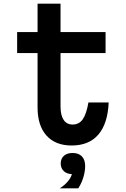

<svg xmlns="http://www.w3.org/2000/svg" viewBox="-20 -781 690 1053"><path d="M312 -761V-605H559V-490H312V-197Q312 -149 329 -123.5Q346 -98 378 -98Q414 -98 434 -127Q454 -156 465 -219H576Q571 -103 519.5 -43Q468 17 373 17Q284 17 235 -37.5Q186 -92 186 -192V-490H74V-605H186V-761ZM378 174Q348 174 330.5 158Q313 142 313 116Q313 89 330.5 73.5Q348 58 378 58Q408 58 425.5 74Q443 90 443 116Q443 142 425.5 158Q408 174 378 174ZM308 252Q340 231 357.5 207Q375 183 375 165L378 58Q411 58 429 76.5Q447 95 447 130Q447 159 437 192Q427 225 409 252Z"/></svg>

Font: Martian Mono SemiCondensed Medium
Style: Regular
Weight: 500
Width: 4
Designer: Roman Shamin
Foundry: Evil Martians
Version: Version 1.000